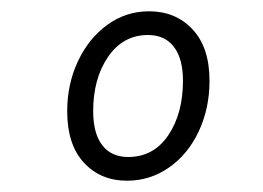

<svg xmlns="http://www.w3.org/2000/svg" viewBox="-20 -716 465 340"><path d="M99 -519Q99 -567 118 -607.5Q137 -648 170 -672Q203 -696 244 -696Q291 -696 321 -664Q351 -632 351 -573Q351 -524 332 -483.5Q313 -443 279.5 -419.5Q246 -396 205 -396Q158 -396 128.5 -428Q99 -460 99 -519ZM304 -573Q304 -612 288 -633Q272 -654 242 -654Q198 -654 171.5 -615.5Q145 -577 145 -519Q145 -480 161 -459Q177 -438 207 -438Q252 -438 278 -476.5Q304 -515 304 -573Z"/></svg>

Font: Fira Sans Extra Condensed Light
Style: Italic
Weight: 300
Width: 3
Italic angle: -8°
Designer: Carrois Corporate & Edenspiekermann AG
Foundry: Carrois Corporate GbR & Edenspiekermann AG
Version: Version 4.203